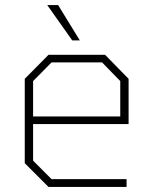

<svg xmlns="http://www.w3.org/2000/svg" viewBox="-20 -740 608 760"><path d="M266 -580 167 -720H210L296 -580ZM172 0 78 -94V-428L172 -523H396L489 -428V-249H111V-104L184 -31H481V0ZM111 -279H456V-419L384 -493H184L111 -419Z"/></svg>

Font: Tomorrow ExtraLight
Style: Regular
Weight: 275
Designer: Tony de Marco, Monica Rizzolli
Foundry: Just in Type
Version: Version 2.002